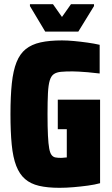

<svg xmlns="http://www.w3.org/2000/svg" viewBox="-20 -889 534 917"><path d="M264 8Q207 8 166.5 -1.5Q126 -11 99.5 -34Q73 -57 57.5 -97Q42 -137 36 -198Q30 -259 30 -344Q30 -430 36.5 -491Q43 -552 59 -592Q75 -632 103 -654.5Q131 -677 173.5 -686.5Q216 -696 276 -696Q302 -696 334 -693Q366 -690 398 -685.5Q430 -681 456 -675V-538Q424 -542 399 -544Q374 -546 356 -547Q338 -548 326 -548Q293 -548 271.5 -546Q250 -544 237 -535Q224 -526 217.5 -504.5Q211 -483 209 -444Q207 -405 207 -344Q207 -281 209 -241.5Q211 -202 215 -180Q219 -158 226.5 -148.5Q234 -139 245 -137Q256 -135 271 -135Q276 -135 281 -135.5Q286 -136 290.5 -136.5Q295 -137 299 -137V-272H256V-413H458V-14Q433 -7 399.5 -2.5Q366 2 331 5Q296 8 264 8ZM196 -738 123 -860V-869H233L276 -808L319 -869H429V-860L354 -738Z"/></svg>

Font: Saira Condensed Black
Style: Regular
Weight: 900
Width: 3
Designer: Hector Gatti with collaboration of the Omnibus-Type team
Foundry: Omnibus-Type
Version: Version 1.101